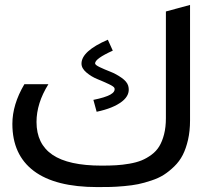

<svg xmlns="http://www.w3.org/2000/svg" viewBox="-20 -741 815 773"><path d="M78.1 -401.9H174.8Q127 -325.2 127 -250Q127 -161.6 191.2 -117.9Q255.4 -74.2 389.2 -74.2Q422.4 -74.2 447.5 -75.7Q472.7 -77.1 501 -82Q529.3 -86.9 549.8 -95.2Q570.3 -103.5 589.8 -117.9Q609.4 -132.3 621.3 -152.1Q633.3 -171.9 640.6 -200.4Q647.9 -229 647.9 -265.1V-694.8L745.1 -721.2V-255.9Q745.1 -213.9 737.1 -178.5Q729 -143.1 715.8 -117.2Q702.6 -91.3 681.4 -70.8Q660.2 -50.3 639.4 -37.1Q618.7 -23.9 589.4 -14.2Q560.1 -4.4 536.1 0.5Q512.2 5.4 479.5 8.3Q446.8 11.2 424.8 11.7Q402.8 12.2 372.1 12.2Q202.6 12.2 116.2 -52.7Q29.8 -117.7 29.8 -242.2Q29.8 -320.3 78.1 -401.9ZM369.1 -291 356 -338.9Q403.8 -348.6 424.3 -360.1Q444.8 -371.6 440.9 -386.2Q439 -392.6 417.7 -402.6Q396.5 -412.6 372.3 -422.4Q348.1 -432.1 328.1 -449Q308.1 -465.8 308.1 -484.9Q308.1 -535.2 414.1 -581.1L434.1 -537.1Q362.8 -504.9 362.8 -485.8Q362.8 -479.5 381.8 -470.5Q400.9 -461.4 424.1 -452.4Q447.3 -443.4 469.2 -428Q491.2 -412.6 496.1 -396Q506.3 -359.9 471.4 -332.5Q436.5 -305.2 369.1 -291Z"/></svg>

Font: LT Superior Med
Style: Regular
Weight: 500
Designer: Daniel Lyons
Foundry: LyonsType
Version: Version 1.000